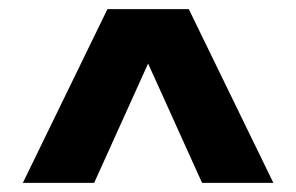

<svg xmlns="http://www.w3.org/2000/svg" viewBox="-20 -543 648 420"><path d="M578 -143H422L304 -404L186 -143H30L215 -523H393Z"/></svg>

Font: Gontserrat Black
Style: Regular
Weight: 900
Designer: Julieta Ulanovsky
Foundry: Julieta Ulanovsky
Version: Version 6.001